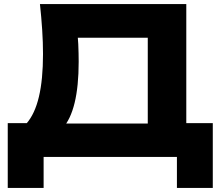

<svg xmlns="http://www.w3.org/2000/svg" viewBox="-20 -770 1092 942"><path d="M18 152V-166H168L237 -164H768L814 -166H1024V152H848V0H194V152ZM176 -750H894V-56H705V-671L790 -585H277L355 -648Q362 -599 364 -553.5Q366 -508 366 -467Q366 -347 346 -265Q326 -183 286.5 -140.5Q247 -98 189 -98L110 -164Q151 -211 171 -295.5Q191 -380 191 -505Q191 -562 187 -623.5Q183 -685 176 -750Z"/></svg>

Font: Unbounded SemiBold
Style: Regular
Weight: 600
Designer: Luke Prowse, Jean-Baptiste Morizot, Fátima Lázaro, Florian Runge
Foundry: NaN
Version: Version 1.700